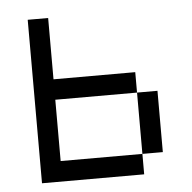

<svg xmlns="http://www.w3.org/2000/svg" viewBox="-43 -543 585 585"><g transform="rotate(-5 250.0 -250.0)"><path d="M62.5 -500Q62.5 -500 62.5 0H375V-62.5H125V-250H375V-62.5H437.5V-250H375V-312.5H125V-500Z"/></g></svg>

Font: CalcUnifontExMono
Style: Regular
Weight: 500
Version: Version 15.0.06